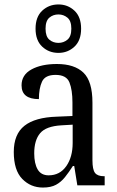

<svg xmlns="http://www.w3.org/2000/svg" viewBox="-20 -834 527 864"><path d="M173 10Q118 10 80 -29Q42 -68 42 -150Q42 -230 90 -268Q138 -306 236 -309L306 -312V-373Q306 -429 292.5 -463Q279 -497 230 -497Q183 -497 169 -466.5Q155 -436 155 -388Q77 -388 77 -450Q77 -497 121.5 -521.5Q166 -546 236 -546Q315 -546 355.5 -507Q396 -468 396 -372V-113Q396 -71 407.5 -56Q419 -41 448 -41H451V0H328L314 -87H308Q290 -59 272.5 -37Q255 -15 232 -2.5Q209 10 173 10ZM199 -45Q249 -45 278 -86Q307 -127 307 -191V-273L256 -270Q187 -266 160.5 -234.5Q134 -203 134 -144Q134 -98 149.5 -71.5Q165 -45 199 -45ZM243 -596Q200 -596 170 -624Q140 -652 140 -705Q140 -758 170 -786Q200 -814 243 -814Q285 -814 315 -786Q345 -758 345 -705Q345 -652 315 -624Q285 -596 243 -596ZM243 -641Q266 -641 283.5 -655.5Q301 -670 301 -705Q301 -740 283.5 -754.5Q266 -769 243 -769Q219 -769 202 -754.5Q185 -740 185 -705Q185 -670 202 -655.5Q219 -641 243 -641Z"/></svg>

Font: Noto Serif Myanmar Cond
Style: Regular
Weight: 400
Width: 3
Designer: Ben Mitchell and the Monotype Design Team
Foundry: Monotype Imaging Inc.
Version: Version 2.106; ttfautohint (v1.8.4.7-5d5b)